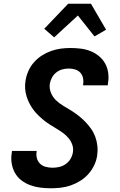

<svg xmlns="http://www.w3.org/2000/svg" viewBox="-20 -1000 640 1028"><path d="M252 8Q223 8 195.5 4.5Q168 1 142 -8.5Q116 -18 94.5 -34.5Q73 -51 60 -74.5Q47 -98 42.5 -126Q38 -154 43 -182L44 -192H176V-188Q173 -169 178 -151.5Q183 -134 195.5 -122.5Q208 -111 225.5 -106.5Q243 -102 262 -102Q279 -102 297 -106Q315 -110 331 -121Q347 -132 357 -148.5Q367 -165 370 -183Q374 -205 367 -225Q360 -245 347 -260.5Q334 -276 317.5 -288Q301 -300 283.5 -310.5Q266 -321 248.5 -332Q231 -343 215.5 -355.5Q200 -368 185.5 -382Q171 -396 159 -412Q147 -428 137.5 -446.5Q128 -465 122 -485Q116 -505 114.5 -526.5Q113 -548 117 -570Q121 -595 132 -620Q143 -645 162 -666.5Q181 -688 204.5 -703Q228 -718 253.5 -727Q279 -736 305 -739.5Q331 -743 357 -743Q385 -743 413 -739.5Q441 -736 465.5 -726Q490 -716 510.5 -699Q531 -682 543.5 -659Q556 -636 559.5 -608.5Q563 -581 558 -553L557 -543H425V-547Q428 -565 424.5 -582Q421 -599 410 -611Q399 -623 382.5 -628Q366 -633 348 -633Q331 -633 314 -628.5Q297 -624 282.5 -613Q268 -602 259 -586Q250 -570 247 -553Q243 -526 253 -502.5Q263 -479 280.5 -462.5Q298 -446 319 -433.5Q340 -421 361 -408Q382 -395 401 -380Q420 -365 437 -347.5Q454 -330 468 -310Q482 -290 490.5 -266.5Q499 -243 501.5 -217.5Q504 -192 500 -166Q496 -139 483.5 -113.5Q471 -88 452 -67Q433 -46 408.5 -31Q384 -16 358 -7Q332 2 305 5Q278 8 252 8ZM270 -800 217 -846 345 -980H467L548 -841L486 -805L397 -917Z"/></svg>

Font: Iosevka Aile Extrabold
Style: Italic
Weight: 800
Italic angle: -9°
Designer: Belleve Invis
Foundry: Belleve Invis
Version: Version 31.1.0; ttfautohint (v1.8.4)